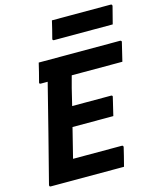

<svg xmlns="http://www.w3.org/2000/svg" viewBox="-132 -1004 900 1095"><g transform="rotate(-15 318.0 -456.5)"><path d="M30 0Q20 0 22 -11Q58 -153 95 -296Q132 -439 167 -581H127Q115 -581 119 -592Q127 -621 133 -646Q139 -671 146 -700H626Q631 -700 633.5 -696.5Q636 -693 634 -689Q627 -660 621 -635Q615 -610 608 -581H309Q304 -563 299.5 -545.5Q295 -528 290 -510Q284 -485 278 -460.5Q272 -436 266 -411H496Q501 -411 503 -407.5Q505 -404 503 -400Q501 -391 496.5 -372.5Q492 -354 487 -333Q482 -312 478 -295H237Q226 -251 215 -207Q204 -163 193 -119H480Q491 -119 489 -108Q485 -92 477.5 -60.5Q470 -29 462 0ZM281 -913H627Q638 -913 636 -902Q629 -876 623 -851.5Q617 -827 610 -801H264Q253 -801 256 -812Q263 -838 269 -862.5Q275 -887 281 -913Z"/></g></svg>

Font: Recursive Mn Lnr St
Style: Bold Italic
Weight: 700
Italic angle: -15°
Monospace: yes
Version: Version 1.079;hotconv 1.0.112;makeotfexe 2.5.65598; ttfautoh